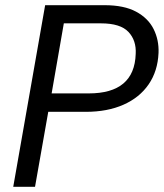

<svg xmlns="http://www.w3.org/2000/svg" viewBox="-20 -720 631 740"><path d="M31 0 154 -700H383Q458 -700 504.5 -675Q551 -650 572 -608Q593 -566 591 -516Q588 -446 553 -395Q518 -344 456 -316.5Q394 -289 311 -289H166L115 0ZM179 -360H322Q498 -360 503 -512Q506 -564 475 -597Q444 -630 369 -630H226Z"/></svg>

Font: DM Sans Italic
Style: Regular
Weight: 400
Italic angle: -10°
Designer: Colophon Foundry, Jonny Pinhorn
Foundry: Colophon Foundry
Version: Version 4.004; ttfautohint (v1.8.4.7-5d5b)